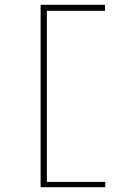

<svg xmlns="http://www.w3.org/2000/svg" viewBox="-20 -690 540 799"><path d="M149 89V-670H417V-645H175V67H418V89Z"/></svg>

Font: Inconsolata ExtraLight
Style: Regular
Weight: 200
Monospace: yes
Designer: Raph Levien, Cyreal, Brenton Simpson
Foundry: Raph Levien, Cyreal, Google
Version: Version 3.001; ttfautohint (v1.8.2.53-6de2)